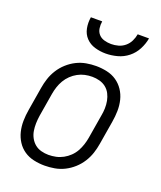

<svg xmlns="http://www.w3.org/2000/svg" viewBox="-138 -829 777 925"><g transform="rotate(20 250.0 -366.0)"><path d="M201 8Q173 8 145.5 2Q118 -4 96 -19Q74 -34 59.5 -56.5Q45 -79 38.5 -105.5Q32 -132 32.5 -160.5Q33 -189 38 -218L58 -338Q62 -363 70 -387.5Q78 -412 92.5 -435Q107 -458 127.5 -476.5Q148 -495 172 -507Q196 -519 221.5 -523.5Q247 -528 272 -528Q300 -528 327.5 -522Q355 -516 377 -501Q399 -486 414 -463.5Q429 -441 435.5 -414.5Q442 -388 441.5 -359.5Q441 -331 436 -302L416 -182Q412 -157 404 -132.5Q396 -108 381.5 -85Q367 -62 346.5 -43.5Q326 -25 302 -13Q278 -1 252 3.5Q226 8 201 8ZM201 -47Q220 -47 239 -51Q258 -55 275.5 -64.5Q293 -74 307.5 -88Q322 -102 331.5 -119Q341 -136 347 -154.5Q353 -173 356 -191L376 -311Q380 -331 380.5 -350.5Q381 -370 377.5 -388.5Q374 -407 365.5 -423.5Q357 -440 342.5 -451.5Q328 -463 309.5 -468Q291 -473 272 -473Q253 -473 234.5 -469Q216 -465 198.5 -455.5Q181 -446 166.5 -432Q152 -418 142 -401Q132 -384 126 -365.5Q120 -347 117 -329L97 -209Q94 -189 93.5 -169.5Q93 -150 96 -131.5Q99 -113 108 -96.5Q117 -80 131 -68.5Q145 -57 163.5 -52Q182 -47 201 -47ZM293 -600Q264 -600 237 -608Q210 -616 191.5 -635.5Q173 -655 167.5 -683Q162 -711 167 -740H225Q222 -722 224.5 -704.5Q227 -687 238 -674.5Q249 -662 266.5 -657Q284 -652 302 -652Q320 -652 338.5 -657Q357 -662 372 -674.5Q387 -687 395.5 -704.5Q404 -722 407 -740H465Q460 -711 445.5 -683Q431 -655 406.5 -635.5Q382 -616 352 -608Q322 -600 293 -600Z"/></g></svg>

Font: Iosevka Light Oblique
Style: Regular
Weight: 300
Italic angle: -9°
Monospace: yes
Designer: Belleve Invis
Foundry: Belleve Invis
Version: Version 32.5.0; ttfautohint (v1.8.4)